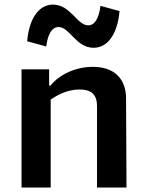

<svg xmlns="http://www.w3.org/2000/svg" viewBox="-20 -836 660 856"><path d="M544 0 542 -398.5C541.5 -485.5 488.5 -538 394 -538C319 -538 247.5 -506 205.5 -455H199V-527H76V0H206V-392C244 -418.5 287.5 -437 335 -437C383 -437 412.5 -418.5 412.5 -362.5V0ZM101 -652 186 -629C193 -684 212 -715.5 241 -715.5C290.5 -715.5 319 -623 397 -623C459.5 -623 503.5 -682.5 513 -786.5L428 -810C421 -754 402 -723 373.5 -723C323.5 -723 294.5 -815.5 216.5 -815.5C154 -815.5 110.5 -756 101 -652Z"/></svg>

Font: Monaspace Argon SemiBold
Style: Regular
Weight: 600
Designer: Riley Cran & the Lettermatic Team
Foundry: Lettermatic
Version: Version 1.000 (Monaspace Argon)